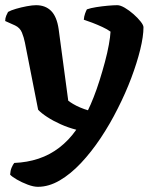

<svg xmlns="http://www.w3.org/2000/svg" viewBox="-27 -520 599 740"><path d="M119 200Q102 200 79.5 191.5Q57 183 38 172Q19 161 12 153Q13 137 18 125.5Q23 114 28 108Q78 106 121.5 91.5Q165 77 201.5 49Q238 21 267 -20Q236 -28 207 -41Q178 -54 155 -69Q132 -84 120 -97L69 -356Q65 -376 57.5 -394.5Q50 -413 31 -422L-7 -439Q-7 -450 -3 -459.5Q1 -469 4 -474Q14 -480 34.5 -486Q55 -492 76.5 -496Q98 -500 112 -500Q148 -500 170 -478Q192 -456 199 -408L236 -132Q242 -127 254.5 -119.5Q267 -112 282.5 -105.5Q298 -99 312 -95Q322 -115 334 -145.5Q346 -176 357 -211Q368 -246 377.5 -281.5Q387 -317 392.5 -347.5Q398 -378 399 -398Q387 -407 367.5 -416Q348 -425 328.5 -432.5Q309 -440 296 -444Q297 -457 301 -468Q305 -479 308 -484Q322 -489 344 -492.5Q366 -496 388.5 -498Q411 -500 425 -500Q437 -500 454 -490Q471 -480 487.5 -465.5Q504 -451 515 -437Q526 -423 526 -415Q526 -380 513.5 -329Q501 -278 479 -219.5Q457 -161 427 -102Q397 -42 361 12Q325 66 285 108.5Q245 151 203 175.5Q161 200 119 200Z"/></svg>

Font: Texturina Medium 12pt
Style: Bold
Weight: 700
Version: Version 1.002